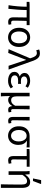

<svg xmlns="http://www.w3.org/2000/svg" viewBox="1714 -2506 971 4438"><g transform="rotate(90 2199.0 -286.5)"><path d="M488 9.5Q449.4 9.5 425.4 -4.5Q401.4 -18.6 390.5 -45.9Q379.6 -73.2 379.6 -112.8Q379.6 -131.5 380.1 -166.1Q380.6 -200.6 381.3 -244.2Q382 -287.8 382.5 -333.1Q383 -378.4 383.6 -417.8H211.6Q211.6 -316.1 202.8 -206.4Q194.1 -96.7 183.4 4.9L99.9 0Q116.4 -102.8 125.5 -211.2Q134.6 -319.7 134.6 -417.8H22.3V-481.4L92 -486.1H561.2V-417.8H462.9Q461.5 -376.8 460 -330Q458.5 -283.1 458 -238.6Q457.5 -194.1 457.2 -159.3Q456.9 -124.4 456.9 -106.8Q456.9 -81.8 469 -70.4Q481.2 -59 504.7 -59Q510.8 -59 520.1 -60.5Q529.4 -62 540.7 -64.3L551.8 -1.5Q540 2.6 524.1 6.1Q508.2 9.5 488 9.5Z M843.4 12Q782.5 12 732.3 -17.7Q682.2 -47.5 652 -104.4Q621.9 -161.3 621.9 -242.4Q621.9 -324.2 652 -381.1Q682.2 -438 732.3 -468Q782.5 -498.1 843.4 -498.1Q904.2 -498.1 954.4 -468Q1004.6 -438 1034.7 -381.1Q1064.8 -324.2 1064.8 -242.4Q1064.8 -161.3 1034.7 -104.4Q1004.6 -47.5 954.4 -17.7Q904.2 12 843.4 12ZM843.4 -56.5Q908.3 -56.5 944 -107.4Q979.8 -158.2 979.8 -242.4Q979.8 -298.7 963.7 -341Q947.5 -383.2 917 -406.4Q886.4 -429.6 843.4 -429.6Q800.3 -429.6 769.8 -406.4Q739.2 -383.2 723.1 -341Q706.9 -298.7 706.9 -242.4Q706.9 -158.2 743 -107.4Q779.1 -56.5 843.4 -56.5Z M1203.2 8.2 1115.8 0 1327.3 -496.7 1321.5 -517.6Q1301 -584.4 1274.3 -619.1Q1247.6 -653.7 1206.1 -653.7Q1185.9 -653.7 1171.5 -649.1Q1157 -644.5 1143.5 -637.7L1122.6 -706.2Q1140.1 -714.1 1161.5 -719.2Q1182.8 -724.4 1214.7 -724.4Q1263.1 -724.4 1297.1 -700.9Q1331.2 -677.4 1356.4 -630.4Q1381.6 -583.5 1403.2 -513.9L1587.3 0H1499.9L1366.1 -402.8H1362.1Z M1845.5 12Q1785.4 12 1739.2 -5.7Q1693 -23.4 1666.8 -55.2Q1640.6 -87 1640.6 -130.5Q1640.6 -184.5 1671.3 -215.1Q1702 -245.7 1743.4 -255.7V-259.7Q1704.6 -274.1 1685 -303.8Q1665.4 -333.5 1665.4 -368Q1665.4 -411.7 1690.8 -440.5Q1716.2 -469.4 1758 -483.7Q1799.7 -498 1849 -498Q1893.7 -498 1934.1 -483.9Q1974.5 -469.8 2007.3 -444.2L1974.1 -389.9Q1945.6 -411.5 1915.9 -422Q1886.3 -432.6 1851.9 -432.6Q1807.3 -432.6 1776.9 -414.2Q1746.5 -395.8 1746.5 -358.6Q1746.5 -325.8 1773.2 -305.1Q1800 -284.4 1857.4 -284.4Q1872 -284.4 1886.2 -285.5Q1900.3 -286.6 1918.7 -287.6V-217.6Q1898.9 -219.6 1882.1 -220.2Q1865.3 -220.8 1848.3 -220.8Q1785.1 -220.8 1753.4 -200.4Q1721.7 -180 1721.7 -140.7Q1721.7 -100.3 1756.7 -77.2Q1791.6 -54 1853.8 -54Q1889 -54 1920.9 -65.4Q1952.9 -76.7 1987.6 -103.8L2022.4 -49.2Q1978.3 -15.2 1937.7 -1.6Q1897 12 1845.5 12Z M2124 178.5V-486.1H2206.3V-188.7Q2206.3 -124.9 2227.3 -92.2Q2248.3 -59.4 2295.5 -59.4Q2317.4 -59.4 2338.3 -66.4Q2359.1 -73.3 2380.5 -93.9Q2401.9 -114.4 2424.1 -153.9V-486.1H2507.1Q2505.8 -420.4 2504.3 -352.7Q2502.9 -285.1 2502.2 -220.4Q2501.4 -155.7 2501.4 -98Q2501.4 -77.4 2511.3 -68.2Q2521.1 -59 2536.8 -59Q2544.1 -59 2551 -60.5Q2558 -62 2566.3 -65L2577.4 -2.2Q2566.4 2.3 2552.6 5.9Q2538.8 9.5 2518.6 9.5Q2477.5 9.5 2456.9 -12.6Q2436.4 -34.7 2431.5 -82.4H2428.8Q2402.4 -35.8 2368.1 -13Q2333.8 9.8 2294.3 9.8Q2264.9 9.8 2241.1 0.7Q2217.4 -8.5 2200.1 -37.1Q2200.4 10.7 2201 44.8Q2201.5 78.9 2202.9 109.7Q2204.3 140.5 2207 178.5Z M2775 9.5Q2741.1 9.5 2720.8 -3.6Q2700.5 -16.7 2691.3 -42.1Q2682 -67.5 2682 -104V-486.1H2765Q2763.6 -420.4 2762.2 -352.7Q2760.8 -285.1 2760.1 -220.4Q2759.3 -155.7 2759.3 -98Q2759.3 -77.4 2768.4 -68.2Q2777.5 -59 2793.2 -59Q2799.8 -59 2807.1 -60.5Q2814.4 -62 2822.7 -65L2833.8 -2.2Q2822.8 2.3 2809 5.9Q2795.2 9.5 2775 9.5Z M3116.9 12Q3058.1 12 3008.5 -16.9Q2958.8 -45.7 2928.9 -101.5Q2898.9 -157.2 2898.9 -237.7Q2898.9 -323 2930.5 -378.2Q2962.1 -433.3 3012.7 -459.7Q3063.4 -486.1 3121.1 -486.1H3387.1V-415.6Q3345.8 -419.4 3309.9 -421.4Q3273.9 -423.5 3233.4 -423.8V-419.8Q3278.5 -395.1 3303.8 -345.5Q3329 -295.8 3329 -227.4Q3329 -151.7 3300.8 -98.2Q3272.6 -44.6 3224.5 -16.3Q3176.4 12 3116.9 12ZM3117.6 -56.5Q3156.1 -56.5 3185.6 -78.1Q3215.1 -99.8 3232 -139.6Q3248.8 -179.4 3248.8 -234Q3248.8 -282.6 3233.6 -324.6Q3218.3 -366.6 3189.4 -392.1Q3160.5 -417.6 3118.9 -417.6Q3080.5 -417.6 3050 -397.9Q3019.5 -378.2 3001.7 -338.3Q2983.9 -298.4 2983.9 -237.7Q2983.9 -182 3001.4 -141.3Q3018.9 -100.5 3049 -78.5Q3079.2 -56.5 3117.6 -56.5Z M3686.7 9.5Q3649.5 9.5 3627.7 -4.5Q3605.9 -18.6 3596.5 -45.9Q3587 -73.2 3587 -112.8V-419.1H3423V-481.4L3492.7 -486.1H3833.3V-419.1H3667.8Q3666.1 -337.4 3665.2 -258.5Q3664.3 -179.6 3664.3 -106.8Q3664.3 -81.8 3674.7 -70.4Q3685.1 -59 3704.9 -59Q3717 -59 3728.7 -61.3Q3740.4 -63.6 3752.7 -67L3764.6 -3.5Q3750.3 1 3729.8 5.2Q3709.4 9.5 3686.7 9.5Z M4239.4 178.5Q4240.8 119.3 4242.1 57.3Q4243.3 -4.7 4243.8 -66.4Q4244.4 -128.2 4244.8 -186.6Q4245.1 -245.1 4245.1 -297.4Q4245.1 -365.6 4227 -396.1Q4209 -426.7 4166.1 -426.7Q4139.4 -426.7 4116.8 -416.5Q4094.2 -406.4 4071.3 -382.6Q4048.4 -358.9 4021.3 -318.1V0H3939V-352.6Q3939 -382 3938 -414.9Q3936.9 -447.9 3932.1 -486.1H4007L4013.9 -384.6H4016.6Q4054.2 -441.5 4095.4 -469.8Q4136.6 -498.1 4190.1 -498.1Q4260.5 -498.1 4291.5 -449.5Q4322.4 -401 4322.4 -308V178.5ZM4104.1 -563.7 4142.9 -752.1H4227L4231.9 -742.9L4163.4 -563.7Z"/></g></svg>

Font: Source Sans 3
Style: Regular
Weight: 200
Designer: Paul D. Hunt
Foundry: Adobe
Version: Version 3.046;hotconv 1.0.118;makeotfexe 2.5.65603